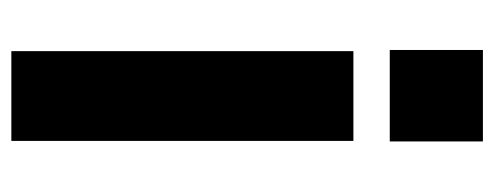

<svg xmlns="http://www.w3.org/2000/svg" viewBox="-280 -570 851 330"><g transform="rotate(90 145.0 -405.5)"><path d="M66.4 -650.4V-810.5H223.6V-650.4ZM68.4 0V-587.9H222.7V0Z"/></g></svg>

Font: Gothic A1 Black
Style: Regular
Weight: 900
Version: Version 2.50